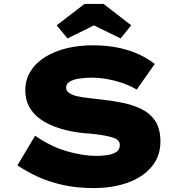

<svg xmlns="http://www.w3.org/2000/svg" viewBox="-20 -949 930 979"><path d="M457 10Q372 10 300.5 -6Q229 -22 172.5 -48Q116 -74 69 -106L159 -257Q240 -201 322 -177.5Q404 -154 473 -154Q497 -154 525.5 -158Q554 -162 572.5 -173.5Q591 -185 591 -210Q591 -222 583 -231.5Q575 -241 558.5 -246.5Q542 -252 519.5 -256.5Q497 -261 469 -264.5Q441 -268 408 -270Q339 -277 284 -294.5Q229 -312 190 -338.5Q151 -365 130 -402.5Q109 -440 109 -488Q109 -543 136 -586Q163 -629 210.5 -658.5Q258 -688 320 -703Q382 -718 452 -718Q529 -718 589 -704.5Q649 -691 694 -669Q739 -647 769 -623L677 -492Q646 -511 607.5 -524.5Q569 -538 527.5 -545.5Q486 -553 448 -553Q410 -553 381 -548Q352 -543 334.5 -532Q317 -521 317 -501Q317 -485 334 -474Q351 -463 377.5 -457.5Q404 -452 432.5 -449Q461 -446 484 -443Q543 -437 599.5 -426Q656 -415 701 -393Q746 -371 772 -331.5Q798 -292 798 -227Q798 -152 753 -98.5Q708 -45 631 -17.5Q554 10 457 10ZM324 -753 269 -820 411 -929H508L649 -820L595 -753L444 -827H474Z"/></svg>

Font: Lexend Tera ExtraBold
Style: Regular
Weight: 800
Designer: Bonnie Shaver-Troup, Thomas Jockin
Foundry: Lexend
Version: Version 1.007